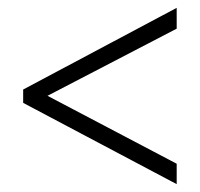

<svg xmlns="http://www.w3.org/2000/svg" viewBox="-20 -603 509 489"><path d="M39 -341V-375L430 -583V-530L101 -359L430 -186V-134Z"/></svg>

Font: Noto Sans Display Light Narrow
Style: Regular
Weight: 300
Width: 4
Designer: Monotype Design team
Foundry: Monotype Imaging Inc.
Version: Version 1.000